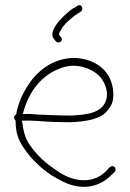

<svg xmlns="http://www.w3.org/2000/svg" viewBox="-20 -713 508 751"><path d="M35 -253C35 -248 39 -245 41 -241V-239C41 -194 53 -162 74 -133C102 -91 140 -55 182 -27C219 -5 259 18 309 18C352 18 389 -2 411 -24L429 -41C431 -43 432 -45 432 -49C432 -57 428 -63 420 -63C416 -63 413 -62 409 -59L393 -42C374 -23 345 -8 309 -8C264 -8 226 -28 196 -50C157 -76 122 -108 96 -147C76 -175 72 -202 66 -241H72C89 -242 107 -241 126 -240C166 -236 214 -235 259 -235C319 -238 373 -247 399 -279C416 -300 425 -314 423 -352C418 -433 360 -478 282 -486C204 -490 145 -450 108 -405C80 -369 56 -327 45 -275V-274H44V-267C39 -262 35 -260 35 -253ZM69 -267 71 -273C93 -357 146 -425 228 -450C282 -466 336 -446 365 -419C386 -400 408 -357 394 -318C376 -270 317 -264 258 -261C217 -261 167 -263 129 -265H128C109 -267 93 -268 76 -267ZM182 -31ZM193 -558 200 -550C202 -548 204 -547 208 -547C216 -547 222 -551 222 -559C222 -568 215 -570 211 -577V-580C212 -586 217 -594 222 -602V-601V-602C232 -620 267 -650 284 -660L297 -668C309 -678 298 -700 284 -691L270 -682H269C250 -672 212 -635 200 -616C186 -595 177 -576 193 -558ZM200 -550V-551ZM259 -235ZM282 -486Z"/></svg>

Font: Stray Cat
Style: Lt
Weight: 300
Version: Version 1.0